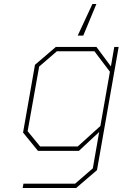

<svg xmlns="http://www.w3.org/2000/svg" viewBox="-20 -759 620 966"><path d="M371 -580 445 -739H465L399 -580ZM94 187 98 165H358L447 88L479 -95L377 0H171L96 -92L156 -433L261 -523H465L538 -425L555 -523H577L468 97L363 187ZM182 -22H371L485 -125L533 -398L455 -501H266L177 -424L119 -99Z"/></svg>

Font: Tomorrow Thin
Style: Italic
Weight: 250
Italic angle: -10°
Designer: Tony de Marco, Monica Rizzolli
Foundry: Just in Type
Version: Version 2.002